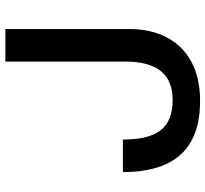

<svg xmlns="http://www.w3.org/2000/svg" viewBox="-45 -719 764 714"><g transform="rotate(90 337.0 -362.0)"><path d="M88 0V-462Q88 -540 118.5 -599Q149 -658 208.5 -691Q268 -724 356 -724Q446 -724 504.5 -691.5Q563 -659 591.5 -595Q620 -531 620 -437H499Q499 -534 464 -578Q429 -622 353 -622Q305 -622 273 -603Q241 -584 225 -544.5Q209 -505 209 -444V0Z"/></g></svg>

Font: Noto Sans Armenian SemiBold
Style: Regular
Weight: 600
Designer: Monotype Design Team
Foundry: Monotype Imaging Inc.
Version: Version 2.007